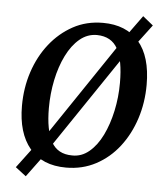

<svg xmlns="http://www.w3.org/2000/svg" viewBox="-50 -669 663 775"><g transform="rotate(5 281.0 -281.5)"><path d="M83 61 40 28 103 -56 120 -67 426 -521 436 -537 499 -624 541 -590 480 -509 463 -497 157 -44 148 -27ZM242 12Q145 12 94 -49.5Q43 -111 43 -221Q43 -294 64.5 -359Q86 -424 125.5 -474Q165 -524 219 -553.5Q273 -583 340 -583Q434 -583 485.5 -523.5Q537 -464 537 -349Q537 -277 516 -212Q495 -147 456 -96.5Q417 -46 362.5 -17Q308 12 242 12ZM262 -39Q300 -38 331 -64Q362 -90 383.5 -134Q405 -178 417 -233.5Q429 -289 429 -348Q429 -439 404 -485Q379 -531 320 -532Q281 -532 250 -506Q219 -480 197 -435.5Q175 -391 163.5 -335.5Q152 -280 152 -222Q152 -132 177.5 -85.5Q203 -39 262 -39Z"/></g></svg>

Font: Yrsa Medium
Style: Italic
Weight: 500
Italic angle: -7.10001°
Designer: Anna Giedrys (Yrsa+Rasa design), David Brezina (Yrsa art-direction, Rasa art-direction, design)
Foundry: Rosetta Type Foundry
Version: Version 2.004